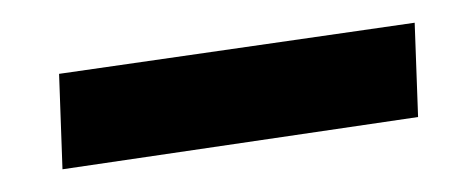

<svg xmlns="http://www.w3.org/2000/svg" viewBox="-20 -333 419 169"><path d="M35 -184 32 -268 345 -313 348 -230Z"/></svg>

Font: Ysabeau SC SemiBold
Style: Regular
Weight: 600
Designer: Christian Thalmann (Catharsis Fonts)
Version: Version 2.001;gftools[0.9.30]; featfreeze: smcp